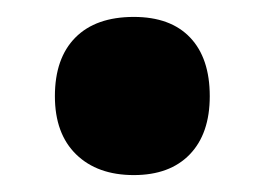

<svg xmlns="http://www.w3.org/2000/svg" viewBox="-20 -581 313 227"><path d="M44.9 -467.3Q44.9 -512.2 69.1 -536.6Q93.3 -561 138.2 -561Q181.6 -561 204.8 -536.6Q228 -512.2 228 -467.3Q228 -422.9 204.3 -398.4Q180.7 -374 138.2 -374Q95.2 -374 70.1 -398.4Q44.9 -422.9 44.9 -467.3Z"/></svg>

Font: Open Sans Condensed ExtraBold
Style: Regular
Weight: 800
Width: 3
Designer: Monotype Design Team
Foundry: Monotype Imaging Inc.
Version: Version 3.000; ttfautohint (v1.8.4)